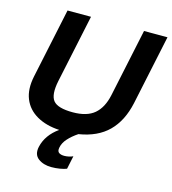

<svg xmlns="http://www.w3.org/2000/svg" viewBox="-124 -745 956 1067"><g transform="rotate(15 353.5 -212.0)"><path d="M270 220Q224 220 194 197.5Q164 175 174 129Q190 58 259 9Q183 5 129 -26Q75 -57 53 -111.5Q31 -166 47 -242L132 -644H267L184 -252Q167 -170 193 -137.5Q219 -105 306 -105Q387 -105 430 -141.5Q473 -178 489 -252L572 -644H707L622 -242Q599 -136 537 -74.5Q475 -13 368 4Q335 26 312.5 51Q290 76 285 104Q281 125 292 133Q303 141 323 141Q335 141 349 138Q363 135 373 130L357 206Q342 212 318.5 216Q295 220 270 220Z"/></g></svg>

Font: Kanit Medium
Style: Italic
Weight: 500
Italic angle: -12°
Designer: Katatrad Team
Foundry: CadsonDemak
Version: Version 2.000; ttfautohint (v1.8.3)